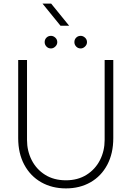

<svg xmlns="http://www.w3.org/2000/svg" viewBox="-20 -1033 730 1066"><path d="M428 -764Q413 -764 403 -774.5Q393 -785 393 -799Q393 -814 403 -824Q413 -834 428 -834Q441 -834 452 -824Q463 -814 463 -799Q463 -785 452 -774.5Q441 -764 428 -764ZM263 -764Q248 -764 238 -774.5Q228 -785 228 -799Q228 -814 238 -824Q248 -834 263 -834Q276 -834 287 -824Q298 -814 298 -799Q298 -785 287 -774.5Q276 -764 263 -764ZM346 13Q269 13 209 -21Q149 -55 115 -118Q81 -181 81 -266V-700H130V-256Q130 -195 156 -144Q182 -93 230.5 -62.5Q279 -32 346 -32Q412 -32 460.5 -62.5Q509 -93 535 -144Q561 -195 561 -256V-700H609V-266Q609 -181 575.5 -118Q542 -55 482.5 -21Q423 13 346 13ZM316 -890 216 -1013H264L364 -890Z"/></svg>

Font: MuseoModerno Thin ExtraLight
Style: Regular
Weight: 250
Version: Version 1.002